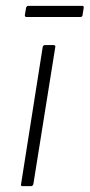

<svg xmlns="http://www.w3.org/2000/svg" viewBox="-20 -636 306 656"><path d="M57 0Q50 0 52 -7L126 -476Q128 -482 134 -482H162Q170 -482 169 -476L94 -7Q92 0 86 0ZM70 -578Q64 -578 65 -585L69 -609Q71 -616 77 -616H261Q267 -616 266 -609L262 -584Q261 -578 255 -578Z"/></svg>

Font: Sofia Sans Semi Condensed ExtraLight
Style: Italic
Weight: 250
Italic angle: -9°
Version: Version 4.100